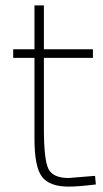

<svg xmlns="http://www.w3.org/2000/svg" viewBox="-20 -683 382 713"><path d="M325 -468H143V-206Q143 -91 159.5 -56.5Q176 -22 235 -22L333 -30L336 2Q270 10 235 10Q164 10 136 -26.5Q108 -63 108 -168V-468H29V-500H108V-663H143V-500H325Z"/></svg>

Font: Titillium Web[RUS by Daymarius]
Style: Regular
Weight: 200
Designer: Cyrillization by Daymarius
Foundry: Cyrillization by Daymarius
Version: Version 1.002 September 11, 2018